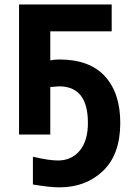

<svg xmlns="http://www.w3.org/2000/svg" viewBox="-20 -597 586 852"><path d="M64.5 0V-577.1H475.6V-458H203.1V-329.1Q219.7 -333 243.2 -333Q377.9 -333 445.8 -258.3Q513.7 -183.6 513.7 -51.8Q513.7 87.9 437.5 161.1Q361.3 234.4 243.2 234.4Q202.1 234.4 126 221.7V98.6Q198.2 115.2 237.3 115.2Q296.9 115.2 333.5 71.8Q370.1 28.3 370.1 -51.8Q370.1 -213.9 242.2 -213.9Q238.3 -213.9 203.1 -210.9V0Z"/></svg>

Font: Gothic A1 ExtraBold
Style: Regular
Weight: 800
Designer: HanYang I&C Co.,Ltd.
Foundry: HanYang I&C Co.,Ltd.
Version: Version 2.50